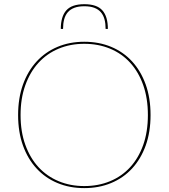

<svg xmlns="http://www.w3.org/2000/svg" viewBox="-20 -912 824 938"><path d="M68.5 0ZM715.5 -350Q715.5 -267 691.8 -201Q668 -135 625.2 -88.8Q582.5 -42.5 523 -17.8Q463.5 7 391.5 7Q320 7 260.8 -17.8Q201.5 -42.5 158.8 -88.8Q116 -135 92.2 -201Q68.5 -267 68.5 -350Q68.5 -432.5 92.2 -498.8Q116 -565 158.8 -611.5Q201.5 -658 260.8 -683Q320 -708 391.5 -708Q463.5 -708 523 -683.2Q582.5 -658.5 625.2 -612Q668 -565.5 691.8 -499.2Q715.5 -433 715.5 -350ZM702.5 -350Q702.5 -431.5 679.8 -496Q657 -560.5 616 -605.5Q575 -650.5 517.8 -674.2Q460.5 -698 391.5 -698Q323.5 -698 266.5 -674.2Q209.5 -650.5 168.2 -605.5Q127 -560.5 103.8 -496Q80.5 -431.5 80.5 -350Q80.5 -268.5 103.8 -204.2Q127 -140 168.2 -95.2Q209.5 -50.5 266.5 -26.8Q323.5 -3 391.5 -3Q460.5 -3 517.8 -26.8Q575 -50.5 616 -95.2Q657 -140 679.8 -204.2Q702.5 -268.5 702.5 -350ZM392 -891.5Q453.5 -891.5 480.2 -861.2Q507 -831 507 -770.5H496Q496 -797 490.5 -817.5Q485 -838 472.8 -852.2Q460.5 -866.5 440.5 -874Q420.5 -881.5 392 -881.5Q363.5 -881.5 343.5 -874Q323.5 -866.5 311.2 -852.2Q299 -838 293.5 -817.5Q288 -797 288 -770.5H277Q277 -831 303.8 -861.2Q330.5 -891.5 392 -891.5Z"/></svg>

Font: Lato Hairline
Style: Regular
Weight: 100
Designer: Lukasz Dziedzic
Foundry: tyPoland Lukasz Dziedzic
Version: Version 2.007; 2014-02-27